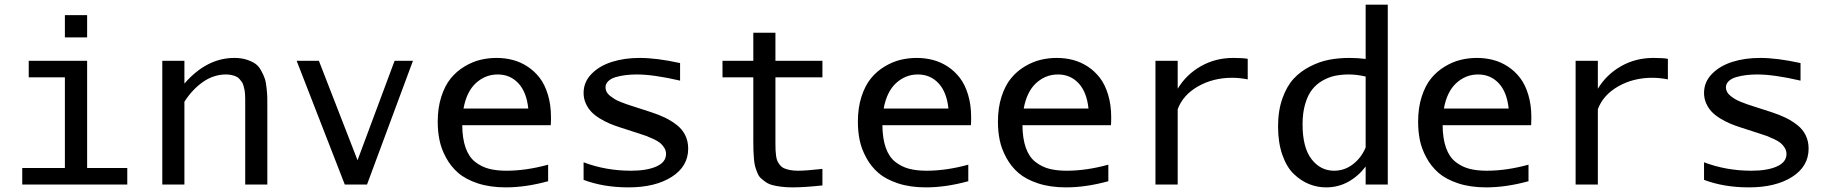

<svg xmlns="http://www.w3.org/2000/svg" viewBox="-20 -790 7835 822"><path d="M353 -629.9H257.8V-725.1H353ZM353 -70.8H524.9V0H75.2V-70.8H257.8V-459H103V-529.8H353Z M1029.8 -347.2Q1029.8 -360.4 1029.8 -366.7Q1029.8 -373 1029.1 -385.7Q1028.3 -398.4 1026.9 -405Q1025.4 -411.6 1022.7 -422.1Q1020 -432.6 1015.9 -438.5Q1011.7 -444.3 1005.6 -451.4Q999.5 -458.5 991.5 -462.2Q983.4 -465.8 972.4 -468.5Q961.4 -471.2 947.8 -471.2Q895 -471.2 849.4 -439.5Q803.7 -407.7 769.5 -354.5V0H674.8V-529.8H769.5V-432.1Q864.7 -542 983.4 -542Q1012.7 -542 1035.6 -534.7Q1058.6 -527.3 1073.2 -517.1Q1087.9 -506.8 1098.1 -487.8Q1108.4 -468.8 1113.5 -453.9Q1118.7 -439 1121.3 -413.1Q1124 -387.2 1124.3 -373Q1124.5 -358.9 1124.5 -332Q1124.5 -330.1 1124.5 -329.1V0H1029.8Z M1510.7 -104 1669.4 -529.8H1748L1551.3 0H1456.1L1250 -529.8H1345.2Z M1964.4 -325.2H2241.7Q2234.4 -396 2199.2 -433.6Q2164.1 -471.2 2110.8 -471.2Q2058.1 -471.2 2017.8 -434.6Q1977.5 -397.9 1964.4 -325.2ZM2145 12.2Q2077.6 12.2 2025.4 -5.1Q1973.1 -22.5 1941.7 -49.8Q1910.2 -77.1 1889.6 -115Q1869.1 -152.8 1861.6 -190.2Q1854 -227.5 1854 -269Q1854 -328.6 1869.4 -376.2Q1884.8 -423.8 1909.7 -454.3Q1934.6 -484.9 1968.3 -505.1Q2002 -525.4 2035.9 -533.7Q2069.8 -542 2106 -542Q2142.1 -542 2175 -533.4Q2208 -524.9 2238 -505.4Q2268.1 -485.8 2290.3 -457Q2312.5 -428.2 2325.7 -384.8Q2338.9 -341.3 2338.9 -287.6Q2338.9 -265.6 2337.9 -253.9H1959Q1959.5 -196.8 1973.4 -157.5Q1987.3 -118.2 2013.9 -97.2Q2040.5 -76.2 2072.8 -67.6Q2105 -59.1 2147.9 -59.1Q2232.9 -59.1 2326.7 -85V-14.2Q2231 12.2 2145 12.2Z M2926.3 -153.8Q2926.3 -77.6 2855.7 -32.7Q2785.2 12.2 2670.4 12.2Q2563.5 12.2 2478.5 -20V-95.2Q2573.7 -59.1 2681.6 -59.1Q2749.5 -59.1 2790.5 -77.4Q2831.5 -95.7 2831.5 -130.9Q2831.5 -145 2824 -157.2Q2816.4 -169.4 2806.4 -177.7Q2796.4 -186 2778.1 -194.6Q2759.8 -203.1 2747.3 -207.8Q2734.9 -212.4 2713.4 -219.2L2636.2 -244.1Q2610.4 -252.4 2589.6 -261.2Q2568.8 -270 2547.4 -283.2Q2525.9 -296.4 2511.5 -311.5Q2497.1 -326.7 2487.8 -347.4Q2478.5 -368.2 2478.5 -392.1Q2478.5 -439 2512.5 -473.6Q2546.4 -508.3 2599.9 -525.1Q2653.3 -542 2718.3 -542Q2791.5 -542 2891.6 -520V-444.8Q2777.8 -471.2 2706.5 -471.2Q2681.6 -471.2 2659.2 -468.5Q2636.7 -465.8 2616.5 -460Q2596.2 -454.1 2584.2 -442.6Q2572.3 -431.2 2572.3 -416Q2572.3 -405.8 2577.1 -396.5Q2582 -387.2 2592 -379.4Q2602.1 -371.6 2611.6 -365.7Q2621.1 -359.9 2637.2 -353.5Q2653.3 -347.2 2662.8 -343.8Q2672.4 -340.3 2689.5 -335L2766.6 -310.1Q2801.3 -298.8 2827.9 -285.9Q2854.5 -272.9 2877.9 -254.6Q2901.4 -236.3 2913.8 -210.7Q2926.3 -185.1 2926.3 -153.8Z M3299.8 -176.8Q3299.8 -158.7 3300.3 -147.5Q3300.8 -136.2 3302.7 -122.1Q3304.7 -107.9 3308.6 -99.9Q3312.5 -91.8 3319.6 -83Q3326.7 -74.2 3336.9 -69.6Q3347.2 -64.9 3362.3 -62Q3377.4 -59.1 3397 -59.1Q3430.7 -59.1 3501 -66.9V3.9Q3422.9 12.2 3374 12.2Q3347.2 12.2 3325.4 9.5Q3303.7 6.8 3287.1 2.4Q3270.5 -2 3258.1 -10.7Q3245.6 -19.5 3236.8 -27.8Q3228 -36.1 3222.2 -50.8Q3216.3 -65.4 3212.9 -77.6Q3209.5 -89.8 3207.8 -110.1Q3206.1 -130.4 3205.6 -146.5Q3205.1 -162.6 3205.1 -188V-459H3073.2V-529.8H3205.1V-649.9H3299.8V-529.8H3501V-459H3299.8Z M3763.2 -325.2H4040.5Q4033.2 -396 3998 -433.6Q3962.9 -471.2 3909.7 -471.2Q3856.9 -471.2 3816.7 -434.6Q3776.4 -397.9 3763.2 -325.2ZM3943.8 12.2Q3876.5 12.2 3824.2 -5.1Q3772 -22.5 3740.5 -49.8Q3709 -77.1 3688.5 -115Q3668 -152.8 3660.4 -190.2Q3652.8 -227.5 3652.8 -269Q3652.8 -328.6 3668.2 -376.2Q3683.6 -423.8 3708.5 -454.3Q3733.4 -484.9 3767.1 -505.1Q3800.8 -525.4 3834.7 -533.7Q3868.7 -542 3904.8 -542Q3940.9 -542 3973.9 -533.4Q4006.8 -524.9 4036.9 -505.4Q4066.9 -485.8 4089.1 -457Q4111.3 -428.2 4124.5 -384.8Q4137.7 -341.3 4137.7 -287.6Q4137.7 -265.6 4136.7 -253.9H3757.8Q3758.3 -196.8 3772.2 -157.5Q3786.1 -118.2 3812.7 -97.2Q3839.4 -76.2 3871.6 -67.6Q3903.8 -59.1 3946.8 -59.1Q4031.7 -59.1 4125.5 -85V-14.2Q4029.8 12.2 3943.8 12.2Z M4362.8 -325.2H4640.1Q4632.8 -396 4597.7 -433.6Q4562.5 -471.2 4509.3 -471.2Q4456.5 -471.2 4416.3 -434.6Q4376 -397.9 4362.8 -325.2ZM4543.5 12.2Q4476.1 12.2 4423.8 -5.1Q4371.6 -22.5 4340.1 -49.8Q4308.6 -77.1 4288.1 -115Q4267.6 -152.8 4260 -190.2Q4252.4 -227.5 4252.4 -269Q4252.4 -328.6 4267.8 -376.2Q4283.2 -423.8 4308.1 -454.3Q4333 -484.9 4366.7 -505.1Q4400.4 -525.4 4434.3 -533.7Q4468.3 -542 4504.4 -542Q4540.5 -542 4573.5 -533.4Q4606.4 -524.9 4636.5 -505.4Q4666.5 -485.8 4688.7 -457Q4710.9 -428.2 4724.1 -384.8Q4737.3 -341.3 4737.3 -287.6Q4737.3 -265.6 4736.3 -253.9H4357.4Q4357.9 -196.8 4371.8 -157.5Q4385.7 -118.2 4412.4 -97.2Q4439 -76.2 4471.2 -67.6Q4503.4 -59.1 4546.4 -59.1Q4631.3 -59.1 4725.1 -85V-14.2Q4629.4 12.2 4543.5 12.2Z M5321.8 -450.2Q5287.1 -457 5254.9 -457Q5173.8 -457 5109.1 -420.2Q5044.4 -383.3 5022 -322.3V0H4926.8V-529.8H5022V-410.2Q5058.6 -470.7 5120.8 -506.3Q5183.1 -542 5259.8 -542Q5302.7 -542 5321.8 -538.1Z M5451.7 -249Q5451.7 -316.4 5470.5 -369.1Q5489.3 -421.9 5519 -453.6Q5548.8 -485.4 5589.8 -506.1Q5630.9 -526.9 5671.4 -534.4Q5711.9 -542 5756.3 -542Q5793.5 -542 5826.7 -537.6V-770H5921.4V0H5826.7V-77.1Q5795.4 -35.6 5752.2 -11.7Q5709 12.2 5657.7 12.2Q5619.1 12.2 5584.2 -2Q5549.3 -16.1 5518.8 -45.4Q5488.3 -74.7 5470 -127.2Q5451.7 -179.7 5451.7 -249ZM5754.4 -471.2Q5723.1 -471.2 5696 -465.6Q5668.9 -460 5642.6 -445.1Q5616.2 -430.2 5597.7 -406.7Q5579.1 -383.3 5567.9 -345.2Q5556.6 -307.1 5556.6 -257.8Q5556.6 -158.2 5595 -108.6Q5633.3 -59.1 5691.4 -59.1Q5736.3 -59.1 5772.2 -86.7Q5808.1 -114.3 5826.7 -158.7V-462.4Q5788.1 -471.2 5754.4 -471.2Z M6161.6 -325.2H6439Q6431.6 -396 6396.5 -433.6Q6361.3 -471.2 6308.1 -471.2Q6255.4 -471.2 6215.1 -434.6Q6174.8 -397.9 6161.6 -325.2ZM6342.3 12.2Q6274.9 12.2 6222.7 -5.1Q6170.4 -22.5 6138.9 -49.8Q6107.4 -77.1 6086.9 -115Q6066.4 -152.8 6058.8 -190.2Q6051.3 -227.5 6051.3 -269Q6051.3 -328.6 6066.7 -376.2Q6082 -423.8 6106.9 -454.3Q6131.8 -484.9 6165.5 -505.1Q6199.2 -525.4 6233.2 -533.7Q6267.1 -542 6303.2 -542Q6339.4 -542 6372.3 -533.4Q6405.3 -524.9 6435.3 -505.4Q6465.3 -485.8 6487.5 -457Q6509.8 -428.2 6522.9 -384.8Q6536.1 -341.3 6536.1 -287.6Q6536.1 -265.6 6535.2 -253.9H6156.2Q6156.7 -196.8 6170.7 -157.5Q6184.6 -118.2 6211.2 -97.2Q6237.8 -76.2 6270 -67.6Q6302.2 -59.1 6345.2 -59.1Q6430.2 -59.1 6523.9 -85V-14.2Q6428.2 12.2 6342.3 12.2Z M7120.6 -450.2Q7085.9 -457 7053.7 -457Q6972.7 -457 6908 -420.2Q6843.3 -383.3 6820.8 -322.3V0H6725.6V-529.8H6820.8V-410.2Q6857.4 -470.7 6919.7 -506.3Q6981.9 -542 7058.6 -542Q7101.6 -542 7120.6 -538.1Z M7723.1 -153.8Q7723.1 -77.6 7652.6 -32.7Q7582 12.2 7467.3 12.2Q7360.4 12.2 7275.4 -20V-95.2Q7370.6 -59.1 7478.5 -59.1Q7546.4 -59.1 7587.4 -77.4Q7628.4 -95.7 7628.4 -130.9Q7628.4 -145 7620.8 -157.2Q7613.3 -169.4 7603.3 -177.7Q7593.3 -186 7575 -194.6Q7556.6 -203.1 7544.2 -207.8Q7531.7 -212.4 7510.3 -219.2L7433.1 -244.1Q7407.2 -252.4 7386.5 -261.2Q7365.7 -270 7344.2 -283.2Q7322.8 -296.4 7308.3 -311.5Q7293.9 -326.7 7284.7 -347.4Q7275.4 -368.2 7275.4 -392.1Q7275.4 -439 7309.3 -473.6Q7343.3 -508.3 7396.7 -525.1Q7450.2 -542 7515.1 -542Q7588.4 -542 7688.5 -520V-444.8Q7574.7 -471.2 7503.4 -471.2Q7478.5 -471.2 7456.1 -468.5Q7433.6 -465.8 7413.3 -460Q7393.1 -454.1 7381.1 -442.6Q7369.1 -431.2 7369.1 -416Q7369.1 -405.8 7374 -396.5Q7378.9 -387.2 7388.9 -379.4Q7398.9 -371.6 7408.4 -365.7Q7418 -359.9 7434.1 -353.5Q7450.2 -347.2 7459.7 -343.8Q7469.2 -340.3 7486.3 -335L7563.5 -310.1Q7598.1 -298.8 7624.8 -285.9Q7651.4 -272.9 7674.8 -254.6Q7698.2 -236.3 7710.7 -210.7Q7723.1 -185.1 7723.1 -153.8Z"/></svg>

Font: Aurulent Sans Mono
Style: Regular
Weight: 400
Monospace: yes
Version: Version 2007.05.04